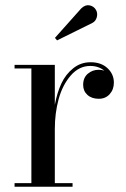

<svg xmlns="http://www.w3.org/2000/svg" viewBox="-20 -705 476 725"><path d="M329 -618.5 195.5 -552.5 187.5 -562 286.5 -673Q302 -688 318.2 -684.8Q334.5 -681.5 342.5 -667.5Q349.5 -655 345.5 -640Q341.5 -625 329 -618.5ZM35 -13.5H98.5V-446.5H35V-460H187V-309Q195.5 -355 211.8 -389.8Q228 -424.5 256.5 -447.2Q285 -470 322 -470Q362 -470 386 -447.5Q410 -425 410 -393Q410 -367 394.2 -349.5Q378.5 -332 353 -332Q326 -332 310 -346.8Q294 -361.5 294 -384.5Q294 -411.5 311.5 -426.5Q329 -441.5 352.5 -441.5Q365 -441.5 374 -438Q352 -456 321 -456Q278.5 -456 247.2 -420Q216 -384 201.5 -331Q187 -278 187 -217.5V-13.5H254V0H35Z"/></svg>

Font: Bodoni* 16pt
Style: Regular
Weight: 400
Version: Version 2.3